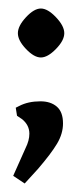

<svg xmlns="http://www.w3.org/2000/svg" viewBox="-20 -340 194 451"><path d="M75 -102Q99 -102 113.5 -89.5Q128 -77 128 -50Q128 -26 114 -2.5Q100 21 69 57L38 91L11 73L40 8Q49 -10 49 -26Q49 -46 32 -60L20 -68L17 -87L25 -91Q46 -102 75 -102ZM76 -320Q92 -320 111.5 -299.5Q131 -279 131 -262Q131 -245 111.5 -225Q92 -205 76 -205Q60 -205 41 -225Q22 -245 22 -262Q22 -279 41 -299.5Q60 -320 76 -320Z"/></svg>

Font: Katibeh
Style: Regular
Weight: 400
Designer: Arabic design by Kourosh Beigpour, Latin design by Eduardo Tunni, engineering by Lasse Fister
Version: Version 1.000